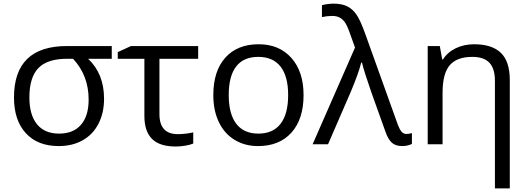

<svg xmlns="http://www.w3.org/2000/svg" viewBox="-20 -786 2878 1046"><path d="M546.9 -248Q546.9 -171.4 516.8 -112.5Q486.8 -53.7 430.9 -22Q375 9.8 299.8 9.8Q185.1 9.8 120.6 -60.5Q56.2 -130.9 56.2 -254.9Q56.2 -535.2 345.2 -535.2H588.9V-465.8H460Q546.9 -384.3 546.9 -248ZM140.1 -254.9Q140.1 -160.2 181.6 -109.1Q223.1 -58.1 301.8 -58.1Q379.4 -58.1 421.1 -106.2Q462.9 -154.3 462.9 -243.2Q462.9 -375 377.9 -465.8H346.2Q237.8 -465.8 189 -415Q140.1 -364.3 140.1 -254.9Z M1059.6 -535.2V-465.8H848.6V-164.1Q848.6 -55.2 948.7 -55.2Q971.7 -55.2 995.6 -58.3Q1019.5 -61.5 1032.7 -64.9V-3.9Q1015.6 3.4 988.5 7.8Q961.4 12.2 938 12.2Q849.6 12.2 808.1 -29.3Q766.6 -70.8 766.6 -153.8V-465.8H621.6V-502L693.8 -535.2Z M1633.8 -268.1Q1633.8 -137.2 1567.9 -63.7Q1502 9.8 1385.7 9.8Q1314 9.8 1258.3 -23.9Q1202.6 -57.6 1172.4 -120.6Q1142.1 -183.6 1142.1 -268.1Q1142.1 -398.9 1207.5 -471.9Q1272.9 -544.9 1389.2 -544.9Q1501.5 -544.9 1567.6 -470.2Q1633.8 -395.5 1633.8 -268.1ZM1226.1 -268.1Q1226.1 -165.5 1267.1 -111.8Q1308.1 -58.1 1387.7 -58.1Q1467.3 -58.1 1508.5 -111.6Q1549.8 -165 1549.8 -268.1Q1549.8 -370.1 1508.5 -423.1Q1467.3 -476.1 1386.7 -476.1Q1307.1 -476.1 1266.6 -423.8Q1226.1 -371.6 1226.1 -268.1Z M1683.1 0 1914.1 -526.9 1885.7 -606Q1871.1 -647.5 1858.9 -664.6Q1846.7 -681.6 1830.3 -690.4Q1814 -699.2 1790 -699.2Q1761.7 -699.2 1733.9 -692.9V-757.8Q1767.1 -766.1 1797.9 -766.1Q1842.3 -766.1 1871.8 -751.5Q1901.4 -736.8 1922.9 -705.1Q1944.3 -673.3 1970.7 -599.1L2147.9 -105Q2157.2 -81.1 2167.5 -68.6Q2177.7 -56.2 2194.8 -56.2Q2208 -56.2 2224.1 -61V-2Q2200.7 9.8 2170.9 9.8Q2134.8 9.8 2114.5 -8.8Q2094.2 -27.3 2080.1 -67.9L2003.9 -280.8Q1962.9 -397.9 1952.1 -444.8H1947.8Q1934.1 -388.2 1891.1 -286.1L1767.1 0Z M2676.3 240.2V-346.2Q2676.3 -411.6 2646.5 -443.8Q2616.7 -476.1 2553.2 -476.1Q2469.2 -476.1 2430.2 -430.7Q2391.1 -385.3 2391.1 -280.8V0H2310.1V-535.2H2376L2389.2 -461.9H2393.1Q2418 -501.5 2462.9 -523.2Q2507.8 -544.9 2563 -544.9Q2659.7 -544.9 2708.5 -498.3Q2757.3 -451.7 2757.3 -349.1V240.2Z"/></svg>

Font: WebKoruri
Style: Regular
Weight: 400
Foundry: lindwurm / mohemohe
Version: Version 1.00